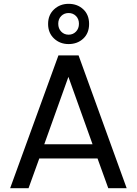

<svg xmlns="http://www.w3.org/2000/svg" viewBox="-20 -982 714 1002"><path d="M545 0 489 -155H185L129 0H33L285 -693H390L641 0ZM299.5 -817Q315 -801 338 -801Q361 -801 376.5 -817Q392 -833 392 -858Q392 -883 376.5 -898.5Q361 -914 338 -914Q315 -914 299.5 -898.5Q284 -883 284 -858Q284 -833 299.5 -817ZM338 -962Q384 -962 414.5 -933.5Q445 -905 445 -857Q445 -809 414.5 -780.5Q384 -752 338 -752Q293 -752 262 -781Q231 -810 231 -857Q231 -904 262 -933Q293 -962 338 -962ZM463 -229 337 -581 211 -229Z"/></svg>

Font: SVN-Poppins
Style: Regular
Weight: 400
Designer: Ninad Kale (Devanagari), Jonny Pinhorn (Latin)
Foundry: Indian Type Foundry
Version: Version 3.002 2017